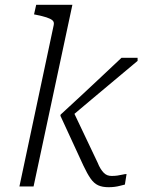

<svg xmlns="http://www.w3.org/2000/svg" viewBox="-20 -778 594 801"><path d="M387 -100 282 -321 268 -284Q316 -325 363.5 -364.5Q411 -404 458.5 -444Q506 -484 554 -524V-537H487Q445 -497 402.5 -457.5Q360 -418 318 -378.5Q276 -339 233 -300L232 -295L328 -87Q344 -53 358 -33Q372 -13 389.5 -5Q407 3 433 3Q446 3 458 1.5Q470 0 481 -3Q492 -6 501 -8L508 -52Q501 -52 491 -49.5Q481 -47 469.5 -45.5Q458 -44 446 -44Q436 -44 428 -47Q420 -50 413 -57Q406 -64 399.5 -74.5Q393 -85 387 -100ZM61 0H120L282 -758H131L122 -718L132 -716Q157 -711 174 -705.5Q191 -700 199 -693Q207 -686 204 -673Z"/></svg>

Font: Roboto Serif 20pt ExtraLight
Style: Italic
Weight: 250
Italic angle: -10°
Version: Version 1.007